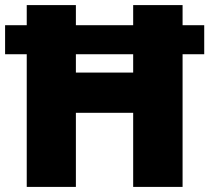

<svg xmlns="http://www.w3.org/2000/svg" viewBox="-20 -734 822 754"><path d="M85 0V-521H0V-635H85V-714H278V-635H503V-714H697V-635H782V-521H697V0H503V-291H278V0ZM278 -449H503V-521H278Z"/></svg>

Font: Noto Sans Georgian Black
Style: Regular
Weight: 900
Designer: Monotype Design Team, Akaki Razmadze
Foundry: Google LLC
Version: Version 2.005; ttfautohint (v1.8.4.7-5d5b)